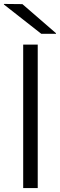

<svg xmlns="http://www.w3.org/2000/svg" viewBox="-37 -957 305 977"><path d="M155 -730V0H81V-730ZM-17 -934V-937L77 -936L248 -788V-785H173Z"/></svg>

Font: Nacelle Light
Style: Regular
Weight: 300
Designer: Sora Sagano
Foundry: Sora Sagano
Version: Version 1.000;FEAKit 1.0